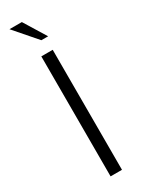

<svg xmlns="http://www.w3.org/2000/svg" viewBox="-176 -661 512 686"><g transform="rotate(-30 80.5 -318.0)"><path d="M57 0V-495H104V0ZM86 -545 7 -636H58L114 -545Z"/></g></svg>

Font: Alumni Sans Light
Style: Regular
Weight: 300
Version: Version 1.018